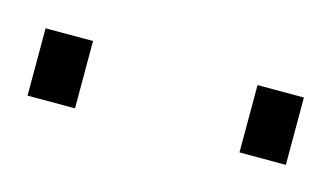

<svg xmlns="http://www.w3.org/2000/svg" viewBox="-28 -752 291 168"><g transform="rotate(15 117.0 -667.5)"><path d="M0 -637V-698H43V-637ZM192 -637V-698H234V-637Z"/></g></svg>

Font: Saira Thin SemiCondensed
Style: Regular
Weight: 100
Width: 4
Version: Version 1.101